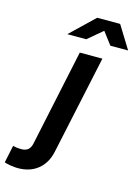

<svg xmlns="http://www.w3.org/2000/svg" viewBox="-285 -817 799 1107"><g transform="rotate(15 114.0 -263.0)"><path d="M-146 202 -124 98Q-113 101 -101.5 102.5Q-90 104 -73 104Q-48 104 -33.5 91.5Q-19 79 -14 54L108 -521H243L117 68Q102 138 54.5 176.5Q7 215 -65 215Q-84 215 -108.5 211Q-133 207 -146 202ZM268 -605 212 -679 124 -605H11L153 -741H290L374 -605Z"/></g></svg>

Font: Red Hat Display
Style: Bold Italic
Weight: 700
Italic angle: -12°
Designer: Pentagram / MCKL
Foundry: Pentagram / MCKL
Version: Version 1.003; Red Hat Display Bold Italic